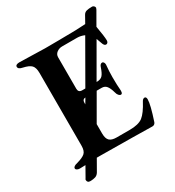

<svg xmlns="http://www.w3.org/2000/svg" viewBox="-192 -831 943 1035"><g transform="rotate(-30 279.0 -313.0)"><path d="M554 -692 508 -612Q520 -544 520 -521Q520 -513 516 -508Q512 -503 506 -503Q496 -503 490 -517L476 -555L360 -354H361Q386 -354 397.5 -367Q409 -380 419 -410Q425 -430 438 -430Q443 -430 447 -424.5Q451 -419 451 -410Q447 -370 447 -333Q447 -282 450 -252V-247Q450 -229 440 -229Q433 -229 426.5 -236.5Q420 -244 417 -257Q409 -286 398 -299.5Q387 -313 368 -313H337L247 -157V-99Q247 -67 260.5 -54Q274 -41 304 -41H386Q440 -41 467 -61Q494 -82 524 -139Q531 -152 542 -152Q552 -151 552 -135Q552 -103 521 -10Q515 4 501 4L381 2Q253 0 180 0H157L117 70Q109 83 96 87.5Q83 92 63 92Q54 92 49.5 87Q45 82 45 74Q45 73 46 70.5Q47 68 50 64L84 4Q73 5 49 5Q39 5 32 1Q25 -3 25 -9Q25 -22 51 -28Q88 -38 103 -51.5Q118 -65 118 -97V-550Q118 -583 104.5 -597.5Q91 -612 54 -620Q28 -625 28 -640Q28 -647 34.5 -650.5Q41 -654 52 -654Q82 -654 134 -652Q186 -650 211 -650Q291 -650 401 -652L463 -655L487 -698Q494 -711 507 -714.5Q520 -718 542 -718Q548 -718 553 -713Q558 -708 558 -702ZM290 -354 433 -603Q411 -613 388 -613H295Q276 -613 261.5 -602Q247 -591 247 -573V-377Q247 -354 270 -354ZM247 -280 266 -312Q247 -311 247 -289Z"/></g></svg>

Font: EB Garamond SemiBold
Style: Regular
Weight: 600
Designer: Georg Duffner and Octavio Pardo
Foundry: Georg Duffner
Version: Version 1.000